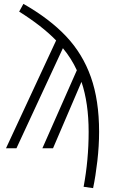

<svg xmlns="http://www.w3.org/2000/svg" viewBox="-20 -766 589 992"><path d="M492 -85Q492 -12 483 66Q474 144 461 206L412 199Q438 60 438 -85Q438 -233 401 -343L254 0H199L377 -403Q349 -464 305 -517L65 0H11L270 -557Q197 -632 79 -706L101 -746Q236 -669 321.5 -578.5Q407 -488 449.5 -368Q492 -248 492 -85Z"/></svg>

Font: Fira Sans Condensed Light
Style: Regular
Weight: 300
Width: 3
Designer: bBox Type GmbH & Carrois Corporate GbR & Edenspiekermann AG
Foundry: bBox Type GmbH & Carrois Corporate GbR & Edenspiekermann AG
Version: Version 4.301